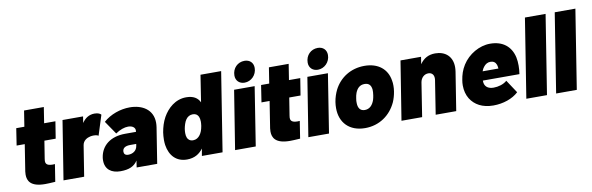

<svg xmlns="http://www.w3.org/2000/svg" viewBox="-51 -1210 5166 1675"><g transform="rotate(-10 2532.0 -372.5)"><path d="M402 -370 426 -520H326L348 -660H173L151 -520H79L56 -370H128L95 -160C92 -144 89 -125 89 -106C89 -52 114 4 243 4C260 4 288 3 333 0L357 -153C350 -153 343 -152 337 -152C330 -152 325 -153 319 -153C282 -157 275 -176 275 -194C275 -201 276 -208 277 -213L302 -370Z M773 -527C724 -527 688 -502 662 -463L671 -520H489L406 0H589L632 -271C638 -312 674 -331 703 -337C713 -339 723 -340 732 -340C753 -340 770 -335 775 -330L831 -507C824 -516 806 -527 773 -527Z M1085 -527C1002 -527 912 -496 850 -440L930 -323C969 -350 1009 -364 1042 -364C1081 -364 1108 -344 1103 -312L1102 -307H1007C874 -307 794 -239 778 -139C776 -129 776 -119 776 -110C776 -31 831 8 910 8C988 8 1034 -14 1063 -60L1054 0H1236L1286 -316C1288 -330 1289 -343 1289 -355C1289 -473 1194 -527 1085 -527ZM1002 -122C975 -122 964 -136 964 -155C964 -188 990 -203 1033 -203H1086L1083 -185C1077 -145 1043 -122 1002 -122Z M1743 -700 1706 -462C1687 -503 1649 -528 1585 -528C1488 -528 1418 -462 1378 -391C1355 -349 1343 -307 1335 -262C1332 -241 1330 -218 1330 -195C1330 -180 1331 -165 1333 -150C1348 -52 1407 8 1500 8C1567 8 1612 -21 1643 -64L1632 0H1815L1926 -700ZM1643 -182C1628 -161 1607 -148 1581 -148C1553 -148 1537 -163 1530 -180C1525 -192 1523 -206 1523 -222C1523 -234 1524 -246 1526 -259C1530 -282 1540 -319 1555 -339C1570 -360 1590 -372 1617 -372C1642 -372 1658 -360 1667 -341C1672 -329 1675 -314 1675 -297C1675 -286 1674 -273 1672 -259C1666 -224 1657 -201 1643 -182Z M2111 -565C2169 -565 2219 -614 2219 -677C2219 -723 2188 -753 2141 -753C2081 -753 2033 -707 2033 -641C2033 -596 2064 -565 2111 -565ZM1926 0H2109L2191 -520H2009Z M2571 -370 2595 -520H2495L2517 -660H2342L2320 -520H2248L2225 -370H2297L2264 -160C2261 -144 2258 -125 2258 -106C2258 -52 2283 4 2412 4C2429 4 2457 3 2502 0L2526 -153C2519 -153 2512 -152 2506 -152C2499 -152 2494 -153 2488 -153C2451 -157 2444 -176 2444 -194C2444 -201 2445 -208 2446 -213L2471 -370Z M2760 -565C2818 -565 2868 -614 2868 -677C2868 -723 2837 -753 2790 -753C2730 -753 2682 -707 2682 -641C2682 -596 2713 -565 2760 -565ZM2575 0H2758L2840 -520H2658Z M3078 8C3204 8 3304 -63 3354 -172C3366 -200 3375 -231 3380 -263C3383 -281 3384 -298 3384 -314C3384 -330 3383 -346 3380 -360C3364 -462 3287 -528 3164 -528C3043 -528 2945 -465 2894 -365C2879 -334 2867 -299 2861 -261C2858 -242 2857 -224 2857 -207C2857 -79 2938 8 3078 8ZM3102 -148C3062 -148 3043 -175 3042 -219C3041 -232 3042 -246 3045 -262C3047 -278 3051 -294 3056 -308C3071 -346 3095 -372 3138 -372C3177 -372 3195 -350 3199 -312C3200 -298 3199 -281 3196 -262C3194 -248 3191 -234 3187 -221C3172 -178 3145 -148 3102 -148Z M3791 -528C3732 -528 3688 -504 3655 -456L3665 -520H3483L3400 0H3583L3630 -300C3637 -340 3666 -367 3702 -367C3732 -367 3751 -347 3751 -315C3751 -310 3751 -305 3750 -300L3703 0H3885L3939 -341C3941 -355 3942 -368 3942 -380C3942 -475 3880 -528 3791 -528Z M4243 -145C4200 -145 4174 -162 4164 -191C4161 -200 4160 -211 4160 -222H4484C4488 -247 4490 -272 4490 -297C4490 -323 4488 -348 4483 -371C4461 -469 4390 -528 4277 -528C4182 -528 4084 -471 4031 -387C4004 -344 3991 -302 3984 -257C3981 -241 3980 -225 3980 -210C3980 -165 3991 -125 4011 -92C4050 -30 4117 8 4214 8C4301 8 4385 -21 4437 -70L4361 -185C4331 -158 4284 -145 4243 -145ZM4253 -372C4279 -372 4297 -360 4306 -336C4309 -326 4311 -315 4312 -302H4172C4177 -317 4184 -329 4192 -339C4208 -360 4228 -372 4253 -372Z M4506 0H4689L4800 -700H4617Z M4770 0H4953L5064 -700H4881Z"/></g></svg>

Font: Arthouse Owned Black
Style: Italic
Weight: 900
Italic angle: -10°
Designer: Jeremy Tribby
Foundry: Tribby Type
Version: Version 1.000;PS 001.000;hotconv 1.0.88;makeotf.lib2.5.64775